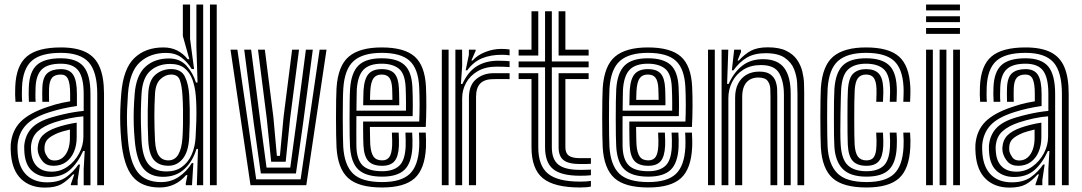

<svg xmlns="http://www.w3.org/2000/svg" viewBox="-20 -820 4790 850"><path d="M410.5 0V-404Q410.5 -501.5 373.2 -543.8Q336 -586 249.5 -586Q160.5 -586 120.8 -550.9Q81 -515.8 77.5 -434.8Q77 -419.5 76.9 -402.8Q76.8 -386 78.2 -369.2H48.5Q47 -387 46.9 -401.4Q46.8 -415.8 47.5 -436Q51.2 -530 98.8 -570Q146.2 -610 249.5 -610Q318 -610 360 -589.1Q402 -568.2 421.2 -523Q440.5 -477.8 440.5 -404V0ZM209 -60Q247.8 -60 279.5 -82.6Q311.2 -105.2 330.2 -140.8Q349.2 -176.2 349.2 -214.8V-305Q321.8 -303.2 287.6 -296.1Q253.5 -289 220 -278Q173.2 -262.5 146.5 -238Q119.8 -213.5 117 -169.5Q116.8 -162.8 117.4 -155.9Q118 -149 118.2 -144.8Q121.8 -104 145.2 -82Q168.8 -60 209 -60ZM216.8 -86Q185.8 -86 169.4 -105.1Q153 -124.2 148 -147.5Q147.5 -150.5 147 -157Q146.5 -163.5 146.8 -166.5Q149.5 -201 169.6 -221.1Q189.8 -241.2 229 -255Q248.8 -262 272.8 -267.9Q296.8 -273.8 319.5 -277V-212Q319.5 -176.5 307.4 -147.9Q295.2 -119.2 272.2 -102.6Q249.2 -86 216.8 -86ZM221.2 -109.5Q243 -109.5 258.2 -122.5Q273.5 -135.5 281.5 -158Q289.5 -180.5 289.5 -209.2V-246.5Q271.2 -242.2 258.4 -238.5Q245.5 -234.8 238.5 -232Q205.2 -218.2 191.4 -204Q177.5 -189.8 177 -166.8Q177 -162 177 -158.1Q177 -154.2 178 -150Q181 -137.8 190.9 -123.6Q200.8 -109.5 221.2 -109.5ZM178.8 10.5Q114 10.5 74.4 -26.8Q34.8 -64 28.5 -137Q27.8 -146.2 27.2 -159.4Q26.8 -172.5 27.5 -180.2Q32.8 -241.8 70.9 -280.6Q109 -319.5 191.2 -346.8Q210.5 -353.2 224.1 -357.2Q237.8 -361.2 252.8 -364.5Q267.8 -367.8 290.5 -371.5V-404.2Q290.5 -450.2 281.1 -470.1Q271.8 -490 249.5 -490Q222.2 -490 210.4 -475.6Q198.5 -461.2 197.2 -429.5Q197 -424.2 196.8 -406Q196.5 -387.8 197.2 -369.2H167.5Q166.5 -391.5 166.9 -406.9Q167.2 -422.2 167.5 -432.8Q169.5 -479 190.2 -496.5Q211 -514 249.5 -514Q288 -514 304.2 -488.5Q320.5 -463 320.5 -404.2V-350.8Q283.5 -345.2 256.8 -339.1Q230 -333 201 -324Q127.2 -300.8 94.8 -266Q62.2 -231.2 57.5 -177.8Q57 -170.5 57.4 -159.2Q57.8 -148 58.5 -139.5Q63.8 -77.2 97.8 -45Q131.8 -12.8 188.5 -12.8Q240.8 -12.8 273 -35.9Q305.2 -59 327.2 -91.5H334L323.8 -22.5V0H294L293.5 -4L308.8 -48H303.2Q276.8 -18.5 250.5 -4Q224.2 10.5 178.8 10.5ZM350.5 0.2V-72L355 -151.5H348.2Q324.2 -98.2 289 -67.2Q253.8 -36.2 197.8 -36.5Q152 -36.8 122.4 -62.8Q92.8 -88.8 88.2 -142.2Q88 -147.2 87.4 -157.6Q86.8 -168 87.2 -174.5Q91.5 -221.8 119.6 -252.2Q147.8 -282.8 210.5 -301Q236.2 -308.5 260.8 -314.1Q285.2 -319.8 307.9 -323.5Q330.5 -327.2 350.5 -329V-404Q350.5 -475.8 327.2 -506.9Q304 -538 249.5 -538Q192.2 -538 166 -513.6Q139.8 -489.2 137.5 -433.5Q137 -419 136.8 -403Q136.5 -387 137.8 -369.2H108Q106.8 -388.5 106.9 -404.4Q107 -420.2 107.5 -434Q110.2 -502.5 143.2 -532.2Q176.2 -562 249.5 -562Q319.8 -562 350.1 -525.4Q380.5 -488.8 380.5 -404V0.2Z M939.5 0H909.5V-800H939.5ZM879.5 0H851.5L856.5 -160.5L849.8 -160.8Q834.2 -107.2 797 -72.2Q759.8 -37.2 702 -37.2Q644.2 -37.2 614.1 -74.8Q584 -112.2 576.5 -198.8Q573.2 -235.2 572.2 -267.9Q571.2 -300.5 572.2 -333.5Q573.2 -366.5 576.2 -404.5Q582.8 -486.5 623.2 -523.9Q663.8 -561.2 728 -561.2Q776.5 -561.2 805.8 -528.8Q835 -496.2 847.5 -454.5H854.5L849.5 -615V-800H879.5ZM717.8 -61Q757.8 -61 785.2 -80.9Q812.8 -100.8 828 -134.5Q843.2 -168.2 845.8 -210Q848.2 -249.5 849.1 -283.1Q850 -316.8 849.4 -345Q848.8 -373.2 846.8 -396.2Q843.5 -435.8 831.9 -467.6Q820.2 -499.5 796.6 -518.2Q773 -537 733.2 -537Q680.5 -537 645.6 -506.5Q610.8 -476 606.5 -404Q604.5 -369.8 603.9 -337.4Q603.2 -305 603.9 -271.2Q604.5 -237.5 606.5 -199.5Q610.5 -125.2 637.2 -93.1Q664 -61 717.8 -61ZM725.5 -86.2Q684 -86.2 661.6 -111.6Q639.2 -137 636.2 -199Q634.8 -233 634.1 -265.4Q633.5 -297.8 634.1 -331.6Q634.8 -365.5 636.2 -403.8Q639 -464.8 668.4 -489.5Q697.8 -514.2 737.5 -514.2Q782.2 -514.2 798.6 -480.8Q815 -447.2 817.8 -397Q819.5 -368.8 820 -338.1Q820.5 -307.5 819.9 -275.2Q819.2 -243 817.5 -210Q814.2 -148 789 -117.1Q763.8 -86.2 725.5 -86.2ZM725.5 -110Q754.2 -110 769.4 -135.9Q784.5 -161.8 787.8 -210Q789.5 -235.5 790.1 -267.4Q790.8 -299.2 790.2 -332.8Q789.8 -366.2 787.8 -397Q785.2 -439 776.6 -464.5Q768 -490 737.5 -490Q712.5 -490 690.6 -469.9Q668.8 -449.8 666.2 -405Q663.2 -351.5 663.4 -303.4Q663.5 -255.2 666.2 -198.5Q668.8 -151.2 683.5 -130.6Q698.2 -110 725.5 -110ZM686.8 10Q607 10 566.8 -38.9Q526.5 -87.8 516.8 -199Q513.5 -235.8 512.5 -268.6Q511.5 -301.5 512.6 -334.6Q513.8 -367.8 516.8 -405.2Q525.5 -515.2 574.4 -562.6Q623.2 -610 703.5 -610Q737 -610 763.8 -596.8Q790.5 -583.5 811 -558H818.2L789.5 -660.5V-800H821.5V-647.5L839.2 -514.2L828.5 -514.5Q809.5 -546.5 782.2 -566.1Q755 -585.8 715.5 -585.8Q644.8 -585.8 599.4 -544.5Q554 -503.2 546.5 -404.8Q543.8 -367.5 542.6 -333.9Q541.5 -300.2 542.5 -267.6Q543.5 -235 546.5 -200.2Q554.8 -103 589 -58.4Q623.2 -13.8 693.5 -13.8Q736.8 -13.8 771.6 -37.1Q806.5 -60.5 829.2 -98.2H836L830 0H802.5V-9.2L809.8 -44.8H803.8Q781.5 -18.2 752 -4.1Q722.5 10 686.8 10Z M1089 0 1000.5 -600H1031L1114.2 -26H1310.8L1395 -600H1425.5L1336 0ZM1134.8 -52 1103.2 -276.2 1061.2 -600H1091.8L1132.2 -284.8L1160 -78H1265L1293 -284.5L1334.2 -600H1364.8L1322 -275.8L1290.2 -52ZM1180.5 -104 1161.2 -293.2 1122.2 -600H1152.5L1190.2 -302.2L1205.8 -130H1219.2L1235.5 -303.2L1273.2 -600H1303.8L1264.2 -294.5L1244.8 -104Z M1671.8 10Q1567.2 10 1521.2 -31.9Q1475.2 -73.8 1469.8 -167.5Q1468.8 -187 1468.1 -223.2Q1467.5 -259.5 1467.5 -300.6Q1467.5 -341.8 1468.1 -377Q1468.8 -412.2 1469.8 -429.8Q1476.2 -528.8 1524.2 -569.4Q1572.2 -610 1669.8 -610Q1770.2 -610 1815.8 -569.6Q1861.2 -529.2 1865.8 -436Q1866.8 -415.2 1867.1 -392.9Q1867.5 -370.5 1867.4 -347.5Q1867.2 -324.5 1866.6 -301.9Q1866 -279.2 1864.8 -258H1617.5Q1617.8 -242.8 1618 -226.4Q1618.2 -210 1618.6 -197.2Q1619 -184.5 1619.2 -179.8Q1621.8 -143.8 1633.6 -126.9Q1645.5 -110 1671.8 -110Q1693.5 -110 1703.9 -125.1Q1714.2 -140.2 1716 -175Q1716.5 -182.5 1716.2 -197.1Q1716 -211.8 1715 -233H1745Q1746 -213 1746.2 -197.4Q1746.5 -181.8 1746 -173.8Q1743.8 -126.8 1726.4 -106.4Q1709 -86 1671.8 -86Q1630 -86 1610.8 -107Q1591.5 -128 1589 -176.2Q1588.5 -187.5 1588.1 -204Q1587.8 -220.5 1587.6 -240.5Q1587.5 -260.5 1587.5 -282H1836Q1836.8 -298.5 1837.1 -317.2Q1837.5 -336 1837.5 -355.9Q1837.5 -375.8 1837.1 -395.6Q1836.8 -415.5 1835.8 -434.5Q1831.8 -515.8 1793.4 -550.9Q1755 -586 1669.8 -586Q1586.5 -586 1546 -550.2Q1505.5 -514.5 1499.8 -428Q1498.5 -409.2 1498 -373Q1497.5 -336.8 1497.5 -295.8Q1497.5 -254.8 1498.1 -220.4Q1498.8 -186 1499.5 -170.8Q1504.5 -88.8 1543 -51.4Q1581.5 -14 1671.8 -14Q1755.8 -14 1793.8 -50.1Q1831.8 -86.2 1835.8 -169Q1836.2 -180 1836.1 -191.1Q1836 -202.2 1835.6 -213Q1835.2 -223.8 1834.8 -233H1864.8Q1865.5 -219.8 1866 -202Q1866.5 -184.2 1865.8 -168Q1861.2 -72.5 1816.1 -31.2Q1771 10 1671.8 10ZM1671.8 -38Q1600.2 -38 1567 -68.8Q1533.8 -99.5 1529.5 -171.8Q1528.5 -187.2 1528 -221.2Q1527.5 -255.2 1527.5 -295.6Q1527.5 -336 1528 -371.8Q1528.5 -407.5 1529.8 -426.2Q1534.8 -498.5 1567 -530.2Q1599.2 -562 1669.8 -562Q1738 -562 1770.2 -532.8Q1802.5 -503.5 1805.8 -433.8Q1806.8 -414.2 1807.1 -392.9Q1807.5 -371.5 1807.5 -349.6Q1807.5 -327.8 1806.8 -306H1557.8Q1557.5 -264.5 1557.5 -233.4Q1557.5 -202.2 1557.8 -174Q1558.8 -114 1585.1 -88Q1611.5 -62 1671.8 -62Q1720.2 -62 1746.5 -85.2Q1772.8 -108.5 1775.8 -170.5Q1776.2 -184.5 1776 -200Q1775.8 -215.5 1774.8 -233H1804.8Q1805.5 -217.8 1806 -202Q1806.5 -186.2 1805.8 -169.8Q1802.5 -99.5 1771.2 -68.8Q1740 -38 1671.8 -38ZM1558 -330H1777.2Q1777.5 -349.5 1777.4 -366.8Q1777.2 -384 1776.9 -400.4Q1776.5 -416.8 1775.8 -433.2Q1773 -494.5 1745.4 -516.2Q1717.8 -538 1669.8 -538Q1615.5 -538 1589.6 -511.8Q1563.8 -485.5 1559.5 -424Q1559.2 -417.8 1558.8 -391.2Q1558.2 -364.8 1558 -330ZM1587.8 -354Q1588 -367.2 1588.2 -380.9Q1588.5 -394.5 1588.9 -405.6Q1589.2 -416.8 1589.5 -422.2Q1593 -471.5 1611.8 -492.8Q1630.5 -514 1669.8 -514Q1709.2 -514 1726.6 -494Q1744 -474 1746 -430Q1746.5 -420 1746.9 -406.9Q1747.2 -393.8 1747.4 -379.9Q1747.5 -366 1747.5 -354ZM1618 -378H1717.2Q1717.2 -386.2 1717 -395.5Q1716.8 -404.8 1716.5 -413.6Q1716.2 -422.5 1716 -429Q1714.5 -461 1703.8 -475.5Q1693 -490 1669.8 -490Q1645.5 -490 1633.8 -474Q1622 -458 1619.5 -420.8Q1619.2 -416.5 1619 -410.5Q1618.8 -404.5 1618.5 -396.5Q1618.2 -388.5 1618 -378Z M1996 0V-600H2025.8L2026 -528L2020.5 -448.5H2027.2Q2052 -503 2091.4 -527.1Q2130.8 -551.2 2185 -551.2Q2199.5 -551.2 2214.8 -550.5Q2230 -549.8 2236 -549V-523Q2228.5 -523.8 2211.6 -524.4Q2194.8 -525 2179.2 -525Q2129.5 -525 2095.2 -505.1Q2061 -485.2 2043.5 -453.4Q2026 -421.5 2026 -385.2V0ZM1936 0V-600H1966V0ZM2056 0V-388Q2056 -442.5 2087.6 -469.2Q2119.2 -496 2165.2 -496Q2183.2 -496 2201.5 -496Q2219.8 -496 2236 -496V-469.8Q2220 -470 2200.8 -469.9Q2181.5 -469.8 2165.2 -469.8Q2125.2 -469.8 2106.4 -450.6Q2087.5 -431.5 2087.5 -391.2V0ZM2041.5 -508.5 2055.8 -577.5V-600H2085.5L2086 -596L2066.8 -552H2072.2Q2093 -575.8 2128.1 -589.6Q2163.2 -603.5 2199.2 -603.5Q2207.5 -603.5 2217.5 -602.9Q2227.5 -602.2 2236 -601V-575Q2229 -576.2 2220.4 -576.9Q2211.8 -577.5 2201.5 -577.5Q2151.5 -577.5 2113.8 -561.9Q2076 -546.2 2048.2 -508.5Z M2548 -42Q2465 -42 2429 -71.2Q2393 -100.5 2393 -168V-522H2276V-548H2393V-770H2423V-548H2586V-522H2423V-168Q2423 -114.5 2452 -91.2Q2481 -68 2548 -68Q2560 -68 2571.5 -68.2Q2583 -68.5 2596 -69.2V-44.2Q2586 -43 2574.6 -42.5Q2563.2 -42 2548 -42ZM2548 10Q2433 10 2383 -31.2Q2333 -72.5 2333 -168V-470H2276V-496H2363V-168Q2363 -86.8 2405.9 -51.4Q2448.8 -16 2548 -16Q2563.8 -16 2575.4 -16.8Q2587 -17.5 2596 -19.2V5.8Q2578.2 10 2548 10ZM2548 -93.8Q2497.2 -93.8 2475.1 -111Q2453 -128.2 2453 -168V-496H2586V-470H2483V-168Q2483 -142.2 2498.1 -131Q2513.2 -119.8 2548 -119.8Q2571 -119.8 2582.4 -119.8Q2593.8 -119.8 2596 -120V-95Q2589 -94.5 2578.1 -94.1Q2567.2 -93.8 2548 -93.8ZM2276 -574V-600H2333V-770H2363V-574ZM2453 -574V-770H2483V-600H2586V-574Z M2850.2 10Q2745.8 10 2699.8 -31.9Q2653.8 -73.8 2648.2 -167.5Q2647.2 -187 2646.6 -223.2Q2646 -259.5 2646 -300.6Q2646 -341.8 2646.6 -377Q2647.2 -412.2 2648.2 -429.8Q2654.8 -528.8 2702.8 -569.4Q2750.8 -610 2848.2 -610Q2948.8 -610 2994.2 -569.6Q3039.8 -529.2 3044.2 -436Q3045.2 -415.2 3045.6 -392.9Q3046 -370.5 3045.9 -347.5Q3045.8 -324.5 3045.1 -301.9Q3044.5 -279.2 3043.2 -258H2796Q2796.2 -242.8 2796.5 -226.4Q2796.8 -210 2797.1 -197.2Q2797.5 -184.5 2797.8 -179.8Q2800.2 -143.8 2812.1 -126.9Q2824 -110 2850.2 -110Q2872 -110 2882.4 -125.1Q2892.8 -140.2 2894.5 -175Q2895 -182.5 2894.8 -197.1Q2894.5 -211.8 2893.5 -233H2923.5Q2924.5 -213 2924.8 -197.4Q2925 -181.8 2924.5 -173.8Q2922.2 -126.8 2904.9 -106.4Q2887.5 -86 2850.2 -86Q2808.5 -86 2789.2 -107Q2770 -128 2767.5 -176.2Q2767 -187.5 2766.6 -204Q2766.2 -220.5 2766.1 -240.5Q2766 -260.5 2766 -282H3014.5Q3015.2 -298.5 3015.6 -317.2Q3016 -336 3016 -355.9Q3016 -375.8 3015.6 -395.6Q3015.2 -415.5 3014.2 -434.5Q3010.2 -515.8 2971.9 -550.9Q2933.5 -586 2848.2 -586Q2765 -586 2724.5 -550.2Q2684 -514.5 2678.2 -428Q2677 -409.2 2676.5 -373Q2676 -336.8 2676 -295.8Q2676 -254.8 2676.6 -220.4Q2677.2 -186 2678 -170.8Q2683 -88.8 2721.5 -51.4Q2760 -14 2850.2 -14Q2934.2 -14 2972.2 -50.1Q3010.2 -86.2 3014.2 -169Q3014.8 -180 3014.6 -191.1Q3014.5 -202.2 3014.1 -213Q3013.8 -223.8 3013.2 -233H3043.2Q3044 -219.8 3044.5 -202Q3045 -184.2 3044.2 -168Q3039.8 -72.5 2994.6 -31.2Q2949.5 10 2850.2 10ZM2850.2 -38Q2778.8 -38 2745.5 -68.8Q2712.2 -99.5 2708 -171.8Q2707 -187.2 2706.5 -221.2Q2706 -255.2 2706 -295.6Q2706 -336 2706.5 -371.8Q2707 -407.5 2708.2 -426.2Q2713.2 -498.5 2745.5 -530.2Q2777.8 -562 2848.2 -562Q2916.5 -562 2948.8 -532.8Q2981 -503.5 2984.2 -433.8Q2985.2 -414.2 2985.6 -392.9Q2986 -371.5 2986 -349.6Q2986 -327.8 2985.2 -306H2736.2Q2736 -264.5 2736 -233.4Q2736 -202.2 2736.2 -174Q2737.2 -114 2763.6 -88Q2790 -62 2850.2 -62Q2898.8 -62 2925 -85.2Q2951.2 -108.5 2954.2 -170.5Q2954.8 -184.5 2954.5 -200Q2954.2 -215.5 2953.2 -233H2983.2Q2984 -217.8 2984.5 -202Q2985 -186.2 2984.2 -169.8Q2981 -99.5 2949.8 -68.8Q2918.5 -38 2850.2 -38ZM2736.5 -330H2955.8Q2956 -349.5 2955.9 -366.8Q2955.8 -384 2955.4 -400.4Q2955 -416.8 2954.2 -433.2Q2951.5 -494.5 2923.9 -516.2Q2896.2 -538 2848.2 -538Q2794 -538 2768.1 -511.8Q2742.2 -485.5 2738 -424Q2737.8 -417.8 2737.2 -391.2Q2736.8 -364.8 2736.5 -330ZM2766.2 -354Q2766.5 -367.2 2766.8 -380.9Q2767 -394.5 2767.4 -405.6Q2767.8 -416.8 2768 -422.2Q2771.5 -471.5 2790.2 -492.8Q2809 -514 2848.2 -514Q2887.8 -514 2905.1 -494Q2922.5 -474 2924.5 -430Q2925 -420 2925.4 -406.9Q2925.8 -393.8 2925.9 -379.9Q2926 -366 2926 -354ZM2796.5 -378H2895.8Q2895.8 -386.2 2895.5 -395.5Q2895.2 -404.8 2895 -413.6Q2894.8 -422.5 2894.5 -429Q2893 -461 2882.2 -475.5Q2871.5 -490 2848.2 -490Q2824 -490 2812.2 -474Q2800.5 -458 2798 -420.8Q2797.8 -416.5 2797.5 -410.5Q2797.2 -404.5 2797 -396.5Q2796.8 -388.5 2796.5 -378Z M3510.5 0V-405.8Q3510.5 -424.2 3508.9 -453.9Q3507.2 -483.5 3495.5 -513.5Q3483.8 -543.5 3454.4 -564Q3425 -584.5 3369.5 -584.5Q3320 -584.5 3287.1 -565.4Q3254.2 -546.2 3226.8 -508.5H3220L3230.2 -600H3260L3260.5 -590L3245.2 -552H3250.8Q3277.5 -581.5 3305.8 -596Q3334 -610.5 3379.2 -610.5Q3429.8 -610.5 3460.9 -595.1Q3492 -579.8 3508.6 -555.5Q3525.2 -531.2 3531.9 -503.9Q3538.5 -476.5 3539.4 -451.9Q3540.2 -427.2 3540.2 -411.8V0ZM3114.5 0V-600H3144.5V0ZM3234.5 0V-388Q3234.5 -423.8 3247.6 -449.5Q3260.8 -475.2 3284.8 -489.1Q3308.8 -503 3341.2 -503Q3373.8 -503 3390.5 -490.8Q3407.2 -478.5 3413.6 -460.4Q3420 -442.2 3420.5 -424Q3421 -405.8 3421 -393.8V0H3391V-392Q3391 -406.5 3390.2 -426.5Q3389.5 -446.5 3378.5 -461.6Q3367.5 -476.8 3336.8 -476.8Q3315.2 -476.8 3299.2 -467.4Q3283.2 -458 3274.5 -439.1Q3265.8 -420.2 3265.8 -391.2V0ZM3174.5 0V-600H3204.2L3199 -448.5H3205.8Q3230.2 -502.2 3267.8 -530.4Q3305.2 -558.5 3360.2 -558Q3423 -557.5 3451.8 -519.2Q3480.5 -481 3480.5 -403.8V0H3450.5V-399.8Q3450.5 -458.2 3430 -495.1Q3409.5 -532 3349 -532Q3303 -532 3270.6 -511.4Q3238.2 -490.8 3221.4 -457.4Q3204.5 -424 3204.5 -385.2V0Z M3816 10Q3711.5 10 3665.5 -31.9Q3619.5 -73.8 3614 -167.5Q3613 -187 3612.4 -223.2Q3611.8 -259.5 3611.8 -300.6Q3611.8 -341.8 3612.4 -377Q3613 -412.2 3614 -429.8Q3620.5 -528.8 3668.5 -569.4Q3716.5 -610 3814 -610Q3914.5 -610 3960 -569.6Q4005.5 -529.2 4010 -436Q4010.8 -420.5 4010.2 -401.9Q4009.8 -383.2 4009 -369.2H3979Q3979.8 -384.2 3980.2 -401.4Q3980.8 -418.5 3980 -434.8Q3976 -515.8 3937.6 -550.9Q3899.2 -586 3814 -586Q3730.8 -586 3690.2 -550.2Q3649.8 -514.5 3644 -428Q3642.8 -409.2 3642.2 -373Q3641.8 -336.8 3641.8 -295.6Q3641.8 -254.5 3642.4 -220.1Q3643 -185.8 3643.8 -170.8Q3648.2 -92.2 3687 -53.1Q3725.8 -14 3816 -14Q3900 -14 3938 -50.1Q3976 -86.2 3980 -169Q3980.8 -184.5 3980.6 -197.8Q3980.5 -211 3979 -233H4009Q4010.5 -212 4010.6 -198.2Q4010.8 -184.5 4010 -168Q4005.5 -72.5 3960.4 -31.2Q3915.2 10 3816 10ZM3816 -38Q3743.8 -38 3710.6 -72.2Q3677.5 -106.5 3673.8 -171.8Q3672.8 -187.2 3672.2 -221.2Q3671.8 -255.2 3671.8 -295.8Q3671.8 -336.2 3672.2 -372Q3672.8 -407.8 3674 -426.2Q3679 -498.5 3711.2 -530.2Q3743.5 -562 3814 -562Q3881.2 -562 3914 -533.1Q3946.8 -504.2 3950 -434Q3950.8 -419.2 3950.2 -402.4Q3949.8 -385.5 3949 -369.2H3919Q3919.8 -386.5 3920.2 -402.6Q3920.8 -418.8 3920 -433.2Q3917.2 -493 3890.4 -515.5Q3863.5 -538 3814 -538Q3763.5 -538 3735.8 -513.6Q3708 -489.2 3703.8 -424Q3703.2 -416.2 3702.4 -386Q3701.5 -355.8 3700.9 -316Q3700.2 -276.2 3700.2 -238.8Q3700.2 -201.2 3701.8 -179Q3706 -113.5 3733.9 -87.8Q3761.8 -62 3816 -62Q3864.8 -62 3890.9 -85.4Q3917 -108.8 3920 -170.5Q3920.5 -183.2 3920.5 -195.6Q3920.5 -208 3919 -233H3949Q3950.8 -207 3950.6 -195.2Q3950.5 -183.5 3950 -169.8Q3946.8 -99.5 3915.5 -68.8Q3884.2 -38 3816 -38ZM3816 -86Q3775.2 -86 3755.5 -107.2Q3735.8 -128.5 3733.2 -179.8Q3732.5 -197 3732.1 -230.9Q3731.8 -264.8 3731.8 -303.4Q3731.8 -342 3732.2 -374.6Q3732.8 -407.2 3733.8 -422.2Q3737.2 -476.5 3758.2 -495.2Q3779.2 -514 3814 -514Q3852 -514 3870.1 -494.6Q3888.2 -475.2 3890.2 -430.2Q3890.8 -423.2 3890.5 -408.1Q3890.2 -393 3889 -369.2H3859.2Q3860 -389.2 3860.4 -404.9Q3860.8 -420.5 3860.2 -429Q3858.8 -461 3848 -475.5Q3837.2 -490 3814 -490Q3790.8 -490 3778.5 -474.6Q3766.2 -459.2 3763.8 -420.5Q3762.8 -403.8 3762.2 -369.6Q3761.8 -335.5 3761.8 -296.6Q3761.8 -257.8 3762.2 -225.5Q3762.8 -193.2 3763.5 -180Q3766 -142.5 3778.4 -126.2Q3790.8 -110 3816 -110Q3839 -110 3849 -125.1Q3859 -140.2 3860 -173.8Q3860.5 -186 3860.5 -195.5Q3860.5 -205 3859 -233H3889Q3890.2 -211.8 3890.5 -197.1Q3890.8 -182.5 3890.2 -173.8Q3888 -126.8 3870.6 -106.4Q3853.2 -86 3816 -86Z M4079.8 -774V-800H4229.8V-774ZM4079.8 -670V-696H4229.8V-670ZM4079.8 -722V-748H4229.8V-722ZM4199.8 0V-600H4229.8V0ZM4079.8 0V-600H4109.8V0ZM4139.8 0V-600H4169.8V0Z M4681.2 0V-404Q4681.2 -501.5 4644 -543.8Q4606.8 -586 4520.2 -586Q4431.2 -586 4391.5 -550.9Q4351.8 -515.8 4348.2 -434.8Q4347.8 -419.5 4347.6 -402.8Q4347.5 -386 4349 -369.2H4319.2Q4317.8 -387 4317.6 -401.4Q4317.5 -415.8 4318.2 -436Q4322 -530 4369.5 -570Q4417 -610 4520.2 -610Q4588.8 -610 4630.8 -589.1Q4672.8 -568.2 4692 -523Q4711.2 -477.8 4711.2 -404V0ZM4479.8 -60Q4518.5 -60 4550.2 -82.6Q4582 -105.2 4601 -140.8Q4620 -176.2 4620 -214.8V-305Q4592.5 -303.2 4558.4 -296.1Q4524.2 -289 4490.8 -278Q4444 -262.5 4417.2 -238Q4390.5 -213.5 4387.8 -169.5Q4387.5 -162.8 4388.1 -155.9Q4388.8 -149 4389 -144.8Q4392.5 -104 4416 -82Q4439.5 -60 4479.8 -60ZM4487.5 -86Q4456.5 -86 4440.1 -105.1Q4423.8 -124.2 4418.8 -147.5Q4418.2 -150.5 4417.8 -157Q4417.2 -163.5 4417.5 -166.5Q4420.2 -201 4440.4 -221.1Q4460.5 -241.2 4499.8 -255Q4519.5 -262 4543.5 -267.9Q4567.5 -273.8 4590.2 -277V-212Q4590.2 -176.5 4578.1 -147.9Q4566 -119.2 4543 -102.6Q4520 -86 4487.5 -86ZM4492 -109.5Q4513.8 -109.5 4529 -122.5Q4544.2 -135.5 4552.2 -158Q4560.2 -180.5 4560.2 -209.2V-246.5Q4542 -242.2 4529.1 -238.5Q4516.2 -234.8 4509.2 -232Q4476 -218.2 4462.1 -204Q4448.2 -189.8 4447.8 -166.8Q4447.8 -162 4447.8 -158.1Q4447.8 -154.2 4448.8 -150Q4451.8 -137.8 4461.6 -123.6Q4471.5 -109.5 4492 -109.5ZM4449.5 10.5Q4384.8 10.5 4345.1 -26.8Q4305.5 -64 4299.2 -137Q4298.5 -146.2 4298 -159.4Q4297.5 -172.5 4298.2 -180.2Q4303.5 -241.8 4341.6 -280.6Q4379.8 -319.5 4462 -346.8Q4481.2 -353.2 4494.9 -357.2Q4508.5 -361.2 4523.5 -364.5Q4538.5 -367.8 4561.2 -371.5V-404.2Q4561.2 -450.2 4551.9 -470.1Q4542.5 -490 4520.2 -490Q4493 -490 4481.1 -475.6Q4469.2 -461.2 4468 -429.5Q4467.8 -424.2 4467.5 -406Q4467.2 -387.8 4468 -369.2H4438.2Q4437.2 -391.5 4437.6 -406.9Q4438 -422.2 4438.2 -432.8Q4440.2 -479 4461 -496.5Q4481.8 -514 4520.2 -514Q4558.8 -514 4575 -488.5Q4591.2 -463 4591.2 -404.2V-350.8Q4554.2 -345.2 4527.5 -339.1Q4500.8 -333 4471.8 -324Q4398 -300.8 4365.5 -266Q4333 -231.2 4328.2 -177.8Q4327.8 -170.5 4328.1 -159.2Q4328.5 -148 4329.2 -139.5Q4334.5 -77.2 4368.5 -45Q4402.5 -12.8 4459.2 -12.8Q4511.5 -12.8 4543.8 -35.9Q4576 -59 4598 -91.5H4604.8L4594.5 -22.5V0H4564.8L4564.2 -4L4579.5 -48H4574Q4547.5 -18.5 4521.2 -4Q4495 10.5 4449.5 10.5ZM4621.2 0.2V-72L4625.8 -151.5H4619Q4595 -98.2 4559.8 -67.2Q4524.5 -36.2 4468.5 -36.5Q4422.8 -36.8 4393.1 -62.8Q4363.5 -88.8 4359 -142.2Q4358.8 -147.2 4358.1 -157.6Q4357.5 -168 4358 -174.5Q4362.2 -221.8 4390.4 -252.2Q4418.5 -282.8 4481.2 -301Q4507 -308.5 4531.5 -314.1Q4556 -319.8 4578.6 -323.5Q4601.2 -327.2 4621.2 -329V-404Q4621.2 -475.8 4598 -506.9Q4574.8 -538 4520.2 -538Q4463 -538 4436.8 -513.6Q4410.5 -489.2 4408.2 -433.5Q4407.8 -419 4407.5 -403Q4407.2 -387 4408.5 -369.2H4378.8Q4377.5 -388.5 4377.6 -404.4Q4377.8 -420.2 4378.2 -434Q4381 -502.5 4414 -532.2Q4447 -562 4520.2 -562Q4590.5 -562 4620.9 -525.4Q4651.2 -488.8 4651.2 -404V0.2Z"/></svg>

Font: Big Shoulders Inline Display Thin Black
Style: Regular
Weight: 900
Version: Version 2.002